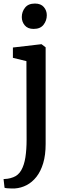

<svg xmlns="http://www.w3.org/2000/svg" viewBox="-30 -816 376 1079"><path d="M54 243Q46.5 243.5 34 243.2Q21.5 243 10.2 242Q-1 241 -4.5 239L-10 190.5Q-2.5 190.5 12.5 188.5Q27.5 186.5 44.5 180Q73 169.5 89.5 140.5Q106 111.5 112.8 67.8Q119.5 24 119.5 -31L118.5 -472.5L42.5 -491V-549L201.5 -567.5H203.5L226.5 -550V-7Q226.5 55 212.8 101Q199 147 174.8 177.8Q150.5 208.5 119.5 224.5Q88.5 240.5 54 243ZM158.5 -653.5Q126 -653.5 109.2 -673.5Q92.5 -693.5 92.5 -720Q92.5 -750 110.8 -773Q129 -796 166 -796H167Q199.5 -796 216.2 -776.5Q233 -757 233 -730.5Q233 -700.5 214.8 -677Q196.5 -653.5 159.5 -653.5Z"/></svg>

Font: Merriweather Light 18pt Medium
Style: Regular
Weight: 500
Version: Version 2.100